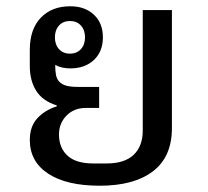

<svg xmlns="http://www.w3.org/2000/svg" viewBox="-20 -580 664 612"><path d="M254 -236Q216 -236 192 -211.5Q168 -187 168 -151Q168 -109 195 -84Q222 -59 277 -59H320Q377 -59 406 -86.5Q435 -114 435 -164V-548H528V-172Q528 -80 467.5 -34Q407 12 298 12Q192 12 133.5 -26.5Q75 -65 75 -134Q75 -177 99 -203Q123 -229 161 -241V-244Q116 -258 95.5 -290.5Q75 -323 75 -369V-421Q75 -487 110 -523.5Q145 -560 204 -560Q251 -560 279.5 -533Q308 -506 308 -461Q308 -416 279.5 -389Q251 -362 204 -362Q192 -362 179.5 -364.5Q167 -367 156 -373V-372Q156 -354 158.5 -341Q161 -328 169 -319.5Q177 -311 191 -307Q205 -303 228 -303H296V-236ZM203 -409Q225 -409 238 -423.5Q251 -438 251 -461Q251 -484 238 -498.5Q225 -513 203 -513Q181 -513 168 -498.5Q155 -484 155 -461Q155 -438 168 -423.5Q181 -409 203 -409Z"/></svg>

Font: IBM Plex Sans Thai Looped Text
Style: Regular
Weight: 450
Designer: Mike Abbink, Paul van der Laan, Pieter van Rosmalen, Ben Mitchell, Mark Frömberg
Foundry: Bold Monday
Version: Version 1.1